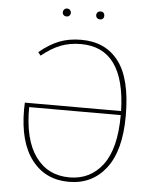

<svg xmlns="http://www.w3.org/2000/svg" viewBox="-57 -886 761 944"><g transform="rotate(5 323.0 -414.0)"><path d="M569 -337Q569 -166 501 -78Q433 10 318 10Q202 10 135 -77Q68 -164 68 -325Q68 -346 69 -359H544Q536 -670 319 -670Q264 -670 219 -652.5Q174 -635 126 -596L113 -612Q162 -653 210 -672Q258 -691 319 -691Q439 -691 504 -605.5Q569 -520 569 -337ZM544 -339H92Q91 -179 151.5 -95.5Q212 -12 319 -12Q422 -12 483 -93Q544 -174 544 -339ZM256 -818Q256 -810 250.5 -804.5Q245 -799 236 -799Q227 -799 221.5 -804.5Q216 -810 216 -818Q216 -826 221.5 -832Q227 -838 236 -838Q245 -838 250.5 -832Q256 -826 256 -818ZM421 -818Q421 -810 416 -804.5Q411 -799 402 -799Q392 -799 386.5 -804.5Q381 -810 381 -818Q381 -827 386.5 -832.5Q392 -838 402 -838Q411 -838 416 -832.5Q421 -827 421 -818Z"/></g></svg>

Font: Fira Sans Thin
Style: Regular
Weight: 100
Designer: bBox Type GmbH & Carrois Corporate GbR & Edenspiekermann AG
Foundry: bBox Type GmbH & Carrois Corporate GbR & Edenspiekermann AG
Version: Version 4.301